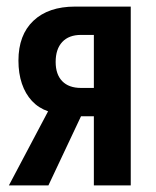

<svg xmlns="http://www.w3.org/2000/svg" viewBox="-20 -563 474 583"><path d="M127 0H7L126 -225Q97 -235 77 -256.5Q57 -278 46.5 -309Q36 -340 36 -379Q36 -457 81.5 -500Q127 -543 208 -543H377V0H265V-210H226ZM149 -375Q149 -337 169 -316.5Q189 -296 226 -296H265V-457H226Q189 -457 169 -435.5Q149 -414 149 -375Z"/></svg>

Font: Noto Sans Display ExtraCondensed SemiBold
Style: Regular
Weight: 600
Width: 2
Designer: Monotype Design Team
Foundry: Monotype Imaging Inc.
Version: Version 2.003